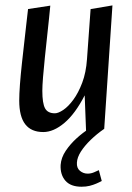

<svg xmlns="http://www.w3.org/2000/svg" viewBox="-20 -482 493 718"><path d="M302 11.8 296.7 -125.4Q261.7 -57.1 221.1 -22.6Q180.5 11.8 141.8 11.8Q96.9 11.8 74.4 -17.3Q51.9 -46.5 51.9 -105.8Q51.9 -129.8 54.6 -166.5Q57.4 -203.1 62 -245.3Q66.6 -287.5 71.3 -328.4Q75.9 -369.2 79.5 -401.2Q83.2 -433.2 84.9 -448.2L168.1 -460.9Q166.8 -446.9 163.6 -415.5Q160.3 -384.2 156.1 -344.9Q151.8 -305.7 147.7 -266Q143.5 -226.3 140.9 -193.3Q138.3 -160.3 138.3 -142.3Q138.3 -95.9 148.4 -77.1Q158.5 -58.3 185.2 -58.3Q197.9 -58.3 216.8 -71Q235.7 -83.8 254.3 -109.2Q273 -134.5 287.4 -172.5Q301.8 -210.4 305.3 -260.7L318.8 -448L400.5 -461.8L369.7 0ZM284.9 216.3Q244.1 216.3 224.5 193.7Q205 171.2 206.7 135Q208.7 107.4 225.9 81.8Q243.2 56.2 266.9 34.8Q290.5 13.4 312.3 0H369.4Q341.6 19.2 318.9 41.3Q296.1 63.5 282.3 85.1Q268.6 106.8 267.6 126.2Q266.3 146.3 278.9 156.8Q291.5 167.3 307.8 167.3Q319.9 167.3 331.3 162.5Q342.6 157.6 349.6 154.3L360.5 194.7Q351.5 199.7 340.1 204.6Q328.8 209.5 315.3 212.9Q301.9 216.3 284.9 216.3Z"/></svg>

Font: Ancizar Sans Thin
Style: Italic
Weight: 100
Italic angle: -4°
Designer: Cesar Puertas, Viviana Monsalve, Julian Moncada, Julian Prieto, Jose Castro, Mariel Hernandez, Felipe Aragon, Sara Alarc
Version: Version 8.100